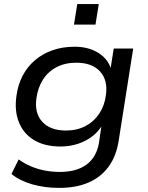

<svg xmlns="http://www.w3.org/2000/svg" viewBox="-20 -728 721 937"><path d="M269 189Q198 189 137 171.5Q76 154 36 121L71 50Q99 70 130.5 83.5Q162 97 197.5 104Q233 111 272 111Q354 111 402.5 75Q451 39 463 -31L477 -127H484Q466 -91 434 -65.5Q402 -40 361.5 -26.5Q321 -13 276 -13Q199 -13 147.5 -43.5Q96 -74 73 -129.5Q50 -185 60 -258Q67 -313 90 -357.5Q113 -402 150.5 -434Q188 -466 237 -483Q286 -500 344 -500Q413 -500 461.5 -469Q510 -438 524 -384H518L535 -491H630L559 -40Q547 35 509.5 86Q472 137 411.5 163Q351 189 269 189ZM302 -91Q356 -91 397.5 -113Q439 -135 465 -174.5Q491 -214 497 -265Q507 -337 468 -379.5Q429 -422 352 -422Q298 -422 256.5 -400.5Q215 -379 190 -340Q165 -301 158 -250Q147 -177 186 -134Q225 -91 302 -91ZM341 -608 357 -708H462L446 -608Z"/></svg>

Font: Nunito Sans 10pt SemiExpanded Medium
Style: Italic
Weight: 500
Width: 6
Italic angle: -9°
Designer: Vernon Adams
Foundry: Vernon Adams
Version: Version 3.101;gftools[0.9.27]